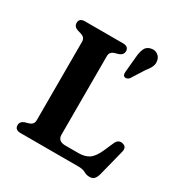

<svg xmlns="http://www.w3.org/2000/svg" viewBox="-178 -888 993 1042"><g transform="rotate(30 319.0 -367.0)"><path d="M335 -638.5 311 -631.5Q297.5 -627.5 290 -619Q282.5 -610.5 282.5 -595.5V-104Q282.5 -63 330.5 -63H412Q452.5 -63 478 -80.2Q503.5 -97.5 525 -146L551.5 -206.5Q565 -235 592.5 -229Q623.5 -222 614 -187L573 -25Q567 -2.5 557 8.2Q547 19 527.5 19Q509 19 492.8 9.5Q476.5 0 448.5 0H86Q50 0 50 -29.5Q50 -52 74.5 -61.5L98.5 -68.5Q112 -72.5 119.5 -81Q127 -89.5 127 -104.5V-595.5Q127 -610.5 119.5 -619Q112 -627.5 98.5 -631.5L74.5 -638.5Q50 -648 50 -670.5Q50 -700 86 -700H323.5Q359.5 -700 359.5 -670.5Q359.5 -648 335 -638.5ZM421.5 -668.5Q424 -702 434 -724.2Q444 -746.5 471 -751.5Q494 -756 510.8 -744Q527.5 -732 531 -713Q535.5 -693 527.8 -674.8Q520 -656.5 502 -635L451 -554.5Q445.5 -548.5 437.5 -545.5Q429.5 -542.5 423 -545.5Q415 -549 413.5 -556.5Q412 -564 412.5 -572.5Z"/></g></svg>

Font: Fraunces 9pt S050 SemiBold
Style: Regular
Weight: 600
Version: Version 1.000; ttfautohint (v1.8.3)